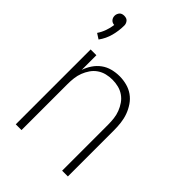

<svg xmlns="http://www.w3.org/2000/svg" viewBox="-222 -849 943 943"><g transform="rotate(45 250.0 -377.0)"><path d="M69 0V-520H109V-418Q117 -442 131.5 -463.5Q146 -485 166.5 -500Q187 -515 212 -521.5Q237 -528 263 -528Q288 -528 313 -521.5Q338 -515 358.5 -500.5Q379 -486 393.5 -464.5Q408 -443 416.5 -419.5Q425 -396 428 -370.5Q431 -345 431 -320V0H391V-320Q391 -341 388.5 -362Q386 -383 378.5 -402.5Q371 -422 359 -439.5Q347 -457 329.5 -469Q312 -481 291.5 -486Q271 -491 250 -491Q229 -491 208.5 -486Q188 -481 170.5 -469Q153 -457 141 -439.5Q129 -422 121.5 -402.5Q114 -383 111.5 -362Q109 -341 109 -320V0ZM62 -582 34 -600Q47 -619 55 -641.5Q63 -664 66 -687Q60 -687 54 -689.5Q48 -692 43.5 -697Q39 -702 37 -708Q35 -714 35 -721Q35 -727 37.5 -733.5Q40 -740 44.5 -745Q49 -750 55.5 -752Q62 -754 69 -754Q76 -754 82.5 -752Q89 -750 93.5 -745Q98 -740 100.5 -733.5Q103 -727 103 -721Q103 -684 93.5 -648Q84 -612 62 -582Z"/></g></svg>

Font: Iosevka Extralight
Style: Regular
Weight: 200
Monospace: yes
Designer: Belleve Invis
Foundry: Belleve Invis
Version: Version 32.0.1; ttfautohint (v1.8.4)